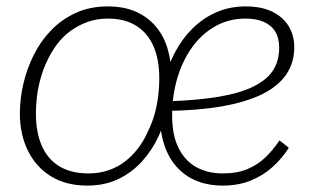

<svg xmlns="http://www.w3.org/2000/svg" viewBox="-20 -567 968 599"><path d="M675 12Q630 12 594 -2.5Q558 -17 532 -45.5Q506 -74 492.5 -115Q479 -156 479 -209Q479 -261 491 -310.5Q503 -360 525.5 -403Q548 -446 581 -478.5Q614 -511 655.5 -529Q697 -547 746 -547Q796 -547 829.5 -530.5Q863 -514 880.5 -485.5Q898 -457 898 -419Q898 -371 872.5 -334Q847 -297 796.5 -272.5Q746 -248 671 -235Q596 -222 497 -221L502 -251Q598 -254 664.5 -265.5Q731 -277 772.5 -298Q814 -319 832.5 -348.5Q851 -378 851 -418Q851 -448 839 -468Q827 -488 803.5 -498.5Q780 -509 746 -509Q694 -509 651.5 -485Q609 -461 579 -419Q549 -377 533 -322.5Q517 -268 517 -207Q517 -145 537.5 -104.5Q558 -64 593.5 -45Q629 -26 674 -26Q720 -26 752 -39.5Q784 -53 808 -76Q832 -99 852 -129L881 -106Q861 -74 831.5 -47Q802 -20 763 -4Q724 12 675 12ZM316 -547Q367 -547 404 -530.5Q441 -514 466 -484.5Q491 -455 503 -414.5Q515 -374 515 -326Q515 -281 505 -233.5Q495 -186 475 -142.5Q455 -99 423.5 -64Q392 -29 349.5 -8.5Q307 12 252 12Q186 12 139 -17Q92 -46 67 -97Q42 -148 42 -213Q42 -259 53 -306Q64 -353 85.5 -396Q107 -439 140 -473Q173 -507 217 -527Q261 -547 316 -547ZM127 -377Q115 -352 107 -323.5Q99 -295 95.5 -267.5Q92 -240 92 -213Q92 -154 110.5 -112Q129 -70 165.5 -48Q202 -26 256 -26Q289 -26 317.5 -35.5Q346 -45 369 -62.5Q392 -80 410.5 -104Q429 -128 441 -156Q454 -182 462 -210Q470 -238 473.5 -267Q477 -296 477 -321Q477 -382 458.5 -423.5Q440 -465 404.5 -487Q369 -509 317 -509Q282 -509 253 -498.5Q224 -488 200 -470.5Q176 -453 158 -429Q140 -405 127 -377Z"/></svg>

Font: Roboto Serif Thin
Style: Italic
Weight: 250
Italic angle: -10°
Version: Version 1.007